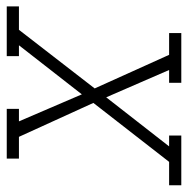

<svg xmlns="http://www.w3.org/2000/svg" viewBox="-48 -556 570 583"><g transform="rotate(-90 237.5 -265.0)"><path d="M-34 0V-37H37L216 -267L113 -493H47V-530H198V-493H160L242 -302L391 -493H358V-530H509V-493H438L260 -263L362 -37H428V0H277V-37H316L233 -228L84 -37H117V0Z"/></g></svg>

Font: Iosevka Slab XLtObl
Style: Regular
Weight: 200
Italic angle: -9°
Monospace: yes
Designer: Belleve Invis
Foundry: Belleve Invis
Version: Version 11.1.1; ttfautohint (v1.8.3)